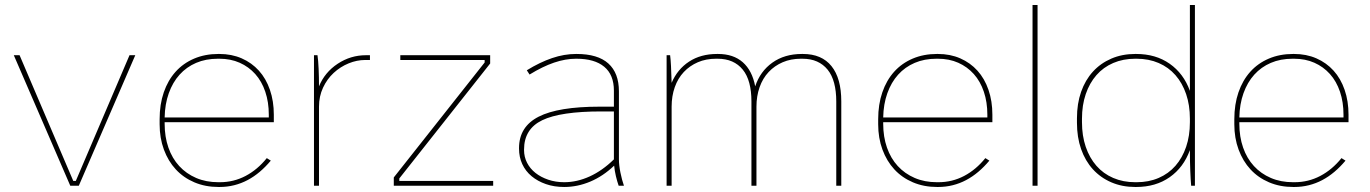

<svg xmlns="http://www.w3.org/2000/svg" viewBox="-20 -740 5458 765"><path d="M260 0H294L519 -520H496L282 -19H272L58 -520H35Z M851 5H855Q885 5 913 -2Q941 -9 966.5 -22.5Q992 -36 1015 -55.5Q1038 -75 1059 -100L1043 -110Q1006 -64 958.5 -39Q911 -14 856 -14H850Q801 -14 761.5 -31Q722 -48 694 -78.5Q666 -109 651 -152Q636 -195 636 -247V-253H1071V-283Q1071 -337 1055.5 -382Q1040 -427 1011.5 -458.5Q983 -490 943 -507.5Q903 -525 854 -525H850Q797 -525 753.5 -506.5Q710 -488 679.5 -454Q649 -420 632.5 -372Q616 -324 616 -265V-245Q616 -190 633 -144Q650 -98 680.5 -65Q711 -32 754.5 -13.5Q798 5 851 5ZM636 -272Q637 -325 652.5 -368.5Q668 -412 695.5 -442.5Q723 -473 761.5 -489.5Q800 -506 848 -506H854Q899 -506 935 -490Q971 -474 997 -445Q1023 -416 1037 -374.5Q1051 -333 1051 -283V-272Z M1231 0H1251V-315Q1251 -356 1267 -390.5Q1283 -425 1309.5 -449.5Q1336 -474 1369 -487.5Q1402 -501 1435 -501Q1437 -501 1444.5 -501Q1452 -501 1454 -501V-520H1438Q1377 -520 1325.5 -486Q1274 -452 1251 -396Q1251 -432 1249.5 -466Q1248 -500 1245 -520H1231Z M1549 0H1945V-19H1571V-29L1933 -487V-520H1575V-501H1911V-491L1549 -33Z M2228 5Q2281 5 2332 -16.5Q2383 -38 2427 -80Q2429 -59 2434 -38Q2439 -17 2445 0H2466Q2458 -23 2452 -52.5Q2446 -82 2446 -105V-376Q2446 -449 2404 -487Q2362 -525 2277 -525H2275Q2228 -525 2179.5 -508.5Q2131 -492 2079 -460L2090 -443Q2142 -475 2187.5 -490.5Q2233 -506 2275 -506H2277Q2349 -506 2387.5 -474Q2426 -442 2426 -379V-315H2369Q2204 -315 2126 -275Q2048 -235 2048 -150V-148Q2048 -114 2061 -86Q2074 -58 2098 -38Q2122 -18 2155 -6.5Q2188 5 2228 5ZM2228 -14Q2194 -14 2164.5 -24Q2135 -34 2113.5 -51Q2092 -68 2080 -91.5Q2068 -115 2068 -142V-144Q2068 -226 2140.5 -261Q2213 -296 2376 -296H2426V-105Q2380 -60 2329.5 -37Q2279 -14 2228 -14Z M2636 0H2656V-315Q2656 -357 2668.5 -392.5Q2681 -428 2704.5 -453Q2728 -478 2760.5 -492Q2793 -506 2833 -506H2839Q2872 -506 2897 -495Q2922 -484 2939.5 -462.5Q2957 -441 2965.5 -409Q2974 -377 2974 -336V0H2994V-315Q2994 -357 3006.5 -392.5Q3019 -428 3042.5 -453Q3066 -478 3098.5 -492Q3131 -506 3171 -506H3177Q3210 -506 3235 -495Q3260 -484 3277.5 -462.5Q3295 -441 3303.5 -409Q3312 -377 3312 -336V0H3332V-336Q3332 -428 3293 -476.5Q3254 -525 3179 -525H3175Q3106 -525 3057.5 -490.5Q3009 -456 2989 -396Q2977 -459 2939.5 -492Q2902 -525 2841 -525H2837Q2772 -525 2725.5 -494.5Q2679 -464 2656 -410Q2655 -448 2653.5 -477Q2652 -506 2650 -520H2636Z M3714 5H3718Q3748 5 3776 -2Q3804 -9 3829.5 -22.5Q3855 -36 3878 -55.5Q3901 -75 3922 -100L3906 -110Q3869 -64 3821.5 -39Q3774 -14 3719 -14H3713Q3664 -14 3624.5 -31Q3585 -48 3557 -78.5Q3529 -109 3514 -152Q3499 -195 3499 -247V-253H3934V-283Q3934 -337 3918.5 -382Q3903 -427 3874.5 -458.5Q3846 -490 3806 -507.5Q3766 -525 3717 -525H3713Q3660 -525 3616.5 -506.5Q3573 -488 3542.5 -454Q3512 -420 3495.5 -372Q3479 -324 3479 -265V-245Q3479 -190 3496 -144Q3513 -98 3543.5 -65Q3574 -32 3617.5 -13.5Q3661 5 3714 5ZM3499 -272Q3500 -325 3515.5 -368.5Q3531 -412 3558.5 -442.5Q3586 -473 3624.5 -489.5Q3663 -506 3711 -506H3717Q3762 -506 3798 -490Q3834 -474 3860 -445Q3886 -416 3900 -374.5Q3914 -333 3914 -283V-272Z M4094 0H4114V-720H4094Z M4503 5H4507Q4585 5 4640.5 -34Q4696 -73 4721 -142V-135Q4721 -97 4722.5 -60Q4724 -23 4726 0H4741V-720H4721V-378Q4696 -447 4640.5 -486Q4585 -525 4507 -525H4503Q4451 -525 4408 -506.5Q4365 -488 4334.5 -454.5Q4304 -421 4287.5 -374Q4271 -327 4271 -269V-251Q4271 -193 4287.5 -146Q4304 -99 4334.5 -65.5Q4365 -32 4408 -13.5Q4451 5 4503 5ZM4503 -14Q4455 -14 4415.5 -31Q4376 -48 4348.5 -79.5Q4321 -111 4306 -155Q4291 -199 4291 -253V-267Q4291 -321 4306 -365Q4321 -409 4348.5 -440.5Q4376 -472 4415.5 -489Q4455 -506 4503 -506H4509Q4557 -506 4596.5 -489Q4636 -472 4663.5 -440.5Q4691 -409 4706 -365Q4721 -321 4721 -267V-253Q4721 -199 4706 -155Q4691 -111 4663.5 -79.5Q4636 -48 4596.5 -31Q4557 -14 4509 -14Z M5133 5H5137Q5167 5 5195 -2Q5223 -9 5248.5 -22.5Q5274 -36 5297 -55.5Q5320 -75 5341 -100L5325 -110Q5288 -64 5240.5 -39Q5193 -14 5138 -14H5132Q5083 -14 5043.5 -31Q5004 -48 4976 -78.5Q4948 -109 4933 -152Q4918 -195 4918 -247V-253H5353V-283Q5353 -337 5337.5 -382Q5322 -427 5293.5 -458.5Q5265 -490 5225 -507.5Q5185 -525 5136 -525H5132Q5079 -525 5035.5 -506.5Q4992 -488 4961.5 -454Q4931 -420 4914.5 -372Q4898 -324 4898 -265V-245Q4898 -190 4915 -144Q4932 -98 4962.5 -65Q4993 -32 5036.5 -13.5Q5080 5 5133 5ZM4918 -272Q4919 -325 4934.5 -368.5Q4950 -412 4977.5 -442.5Q5005 -473 5043.5 -489.5Q5082 -506 5130 -506H5136Q5181 -506 5217 -490Q5253 -474 5279 -445Q5305 -416 5319 -374.5Q5333 -333 5333 -283V-272Z"/></svg>

Font: Fixel Variable
Style: Regular
Weight: 100
Width: 3
Designer: AlfaBravo + MacPaw
Foundry: Kyrylo Tkachov, Marchela Mozhyna, Serhii Makarenko, Maria Weinstein, Zakhar Kryvoshyya
Version: Version 1.211